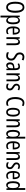

<svg xmlns="http://www.w3.org/2000/svg" viewBox="3334 -4134 1039 7748"><g transform="rotate(90 3854.0 -260.5)"><path d="M496.1 -357.9Q496.1 -281.2 483.9 -214.6Q471.7 -147.9 445.6 -97.4Q419.4 -46.9 377 -18.6Q334.5 9.8 273.9 9.8Q212.4 9.8 169.4 -19.3Q126.5 -48.3 100.3 -99.1Q74.2 -149.9 62.3 -216.8Q50.3 -283.7 50.3 -358.9Q50.3 -481 75.4 -562Q100.6 -643.1 150.4 -683.6Q200.2 -724.1 273.9 -724.1Q354 -724.1 402.8 -675.5Q451.7 -627 473.9 -543.9Q496.1 -460.9 496.1 -357.9ZM130.9 -357.9Q130.9 -260.7 147.2 -194.6Q163.6 -128.4 195.3 -94.7Q227.1 -61 272.9 -61Q319.8 -61 351.1 -94Q382.3 -127 398.2 -193.1Q414.1 -259.3 414.1 -357.9Q414.1 -504.9 378.9 -579.1Q343.8 -653.3 273.9 -653.3Q226.1 -653.3 194.3 -619.9Q162.6 -586.4 146.7 -520.8Q130.9 -455.1 130.9 -357.9Z M804.7 -545.9Q881.8 -545.9 921.6 -476.8Q961.4 -407.7 961.4 -269Q961.4 -179.7 943.6 -117.4Q925.8 -55.2 891.6 -22.7Q857.4 9.8 808.6 9.8Q781.2 9.8 757.8 -0.7Q734.4 -11.2 716.3 -30.5Q698.2 -49.8 686 -75.7H682.6Q683.6 -56.2 684.8 -38.1Q686 -20 686 -3.9V239.3H610.8V-536.1H671.9L681.2 -457.5H685.5Q699.2 -487.3 717 -506.8Q734.9 -526.4 756.8 -536.1Q778.8 -545.9 804.7 -545.9ZM788.6 -481Q754.4 -481 731.7 -459.5Q709 -438 697.5 -394.8Q686 -351.6 686 -286.1V-260.3Q686 -190.9 697.5 -145.5Q709 -100.1 732.2 -78.1Q755.4 -56.2 789.6 -56.2Q820.8 -56.2 842 -78.6Q863.3 -101.1 874 -147.9Q884.8 -194.8 884.8 -268.1Q884.8 -374 862.5 -427.5Q840.3 -481 788.6 -481Z M1215.8 -544.9Q1270.5 -544.9 1305.9 -513.2Q1341.3 -481.4 1358.6 -427.7Q1376 -374 1376 -308.1V-254.9H1120.6Q1121.6 -154.8 1151.6 -104.5Q1181.6 -54.2 1242.2 -54.2Q1271 -54.2 1298.8 -63Q1326.7 -71.8 1356.4 -91.3V-23.9Q1328.6 -6.8 1298.3 1.5Q1268.1 9.8 1233.9 9.8Q1167 9.8 1125.5 -26.1Q1084 -62 1065.2 -124.3Q1046.4 -186.5 1046.4 -265.1Q1046.4 -355 1065.4 -417.5Q1084.5 -480 1122.3 -512.5Q1160.2 -544.9 1215.8 -544.9ZM1215.8 -483.4Q1173.3 -483.4 1149.4 -442.1Q1125.5 -400.9 1121.6 -314.9H1305.7Q1305.7 -360.4 1296.1 -398.7Q1286.6 -437 1266.8 -460.2Q1247.1 -483.4 1215.8 -483.4Z M1674.8 -545.9Q1738.3 -545.9 1771 -501.5Q1803.7 -457 1803.7 -365.2V0H1728.5V-350.1Q1728.5 -415 1711.7 -447.3Q1694.8 -479.5 1658.7 -479.5Q1606 -479.5 1581.5 -432.6Q1557.1 -385.7 1557.1 -282.2V0H1481.9V-536.1H1542L1550.3 -458.5H1555.2Q1566.4 -485.4 1584 -504.9Q1601.6 -524.4 1624.5 -535.2Q1647.5 -545.9 1674.8 -545.9Z M2424.8 -194.8Q2424.8 -134.3 2401.6 -88.1Q2378.4 -42 2336.7 -16.1Q2294.9 9.8 2238.3 9.8Q2210.4 9.8 2184.6 6.6Q2158.7 3.4 2135.5 -3.4Q2112.3 -10.3 2091.3 -20.5V-101.1Q2124.5 -82.5 2163.3 -72.8Q2202.1 -63 2235.4 -63Q2271 -63 2295.4 -79.8Q2319.8 -96.7 2332.8 -125Q2345.7 -153.3 2345.7 -187.5Q2345.7 -223.6 2335 -248.3Q2324.2 -272.9 2299.8 -293Q2275.4 -313 2233.9 -334.5Q2202.6 -351.6 2177.2 -369.6Q2151.9 -387.7 2133.8 -410.4Q2115.7 -433.1 2106 -463.9Q2096.2 -494.6 2096.2 -537.1Q2095.2 -593.3 2118.4 -635.5Q2141.6 -677.7 2182.9 -701.2Q2224.1 -724.6 2277.3 -724.1Q2317.9 -724.1 2354.7 -714.1Q2391.6 -704.1 2418.5 -689.9L2393.1 -618.7Q2363.3 -634.8 2334.2 -642.8Q2305.2 -650.9 2278.8 -650.9Q2246.1 -650.9 2222.9 -636.7Q2199.7 -622.6 2187.3 -597.9Q2174.8 -573.2 2174.8 -540.5Q2174.8 -502.9 2185.8 -478.5Q2196.8 -454.1 2221.4 -435.1Q2246.1 -416 2286.6 -394Q2333 -369.6 2363.8 -341.6Q2394.5 -313.5 2409.7 -277.8Q2424.8 -242.2 2424.8 -194.8Z M2672.4 -545.9Q2746.6 -545.9 2778.3 -498.5Q2810.1 -451.2 2810.1 -361.3V0H2752.9L2741.7 -76.2H2739.7Q2727.1 -48.8 2709.5 -29.5Q2691.9 -10.3 2669.4 -0.2Q2647 9.8 2617.7 9.8Q2576.2 9.8 2549.8 -12.2Q2523.4 -34.2 2510.7 -70.1Q2498 -106 2498 -147.5Q2498 -227.1 2543.9 -271Q2589.8 -314.9 2674.3 -318.8L2735.4 -322.8V-359.4Q2735.4 -423.8 2717.8 -453.6Q2700.2 -483.4 2661.1 -483.4Q2638.7 -483.4 2614 -475.6Q2589.4 -467.8 2560.5 -450.7L2536.6 -507.3Q2566.9 -526.9 2601.3 -536.4Q2635.7 -545.9 2672.4 -545.9ZM2736.3 -267.6 2686.5 -264.2Q2629.9 -260.7 2602.3 -232.2Q2574.7 -203.6 2574.7 -149.4Q2574.7 -99.1 2592.8 -75.2Q2610.8 -51.3 2642.6 -51.3Q2687 -51.3 2711.7 -94.2Q2736.3 -137.2 2736.3 -212.9Z M3132.3 -545.9Q3195.8 -545.9 3228.5 -501.5Q3261.2 -457 3261.2 -365.2V0H3186V-350.1Q3186 -415 3169.2 -447.3Q3152.3 -479.5 3116.2 -479.5Q3063.5 -479.5 3039.1 -432.6Q3014.6 -385.7 3014.6 -282.2V0H2939.5V-536.1H2999.5L3007.8 -458.5H3012.7Q3023.9 -485.4 3041.5 -504.9Q3059.1 -524.4 3082 -535.2Q3105 -545.9 3132.3 -545.9Z M3628.4 -141.6Q3628.4 -93.3 3610.8 -59.3Q3593.3 -25.4 3559.8 -7.8Q3526.4 9.8 3478.5 9.8Q3441.4 9.8 3410.6 1Q3379.9 -7.8 3358.4 -20V-98.1Q3379.9 -80.6 3411.6 -69.1Q3443.4 -57.6 3476.1 -57.6Q3513.7 -57.6 3533.9 -79.1Q3554.2 -100.6 3554.2 -139.2Q3554.2 -162.1 3545.9 -179Q3537.6 -195.8 3519.3 -211.2Q3501 -226.6 3471.2 -243.7Q3438 -264.2 3412.4 -286.1Q3386.7 -308.1 3372.6 -336.7Q3358.4 -365.2 3358.4 -406.2Q3358.4 -468.8 3399.2 -507.3Q3439.9 -545.9 3506.8 -545.9Q3540.5 -545.9 3570.6 -537.4Q3600.6 -528.8 3627.4 -511.7L3599.1 -451.2Q3578.6 -465.3 3555.4 -473.6Q3532.2 -481.9 3507.8 -481.9Q3472.2 -481.9 3451.4 -461.9Q3430.7 -441.9 3430.7 -408.2Q3430.7 -385.7 3439 -369.6Q3447.3 -353.5 3466.3 -338.4Q3485.4 -323.2 3516.6 -304.2Q3549.8 -283.2 3575 -261.5Q3600.1 -239.7 3614.3 -211.4Q3628.4 -183.1 3628.4 -141.6Z M4137.2 -654.3Q4094.7 -654.3 4064.2 -630.4Q4033.7 -606.4 4014.4 -564.7Q3995.1 -522.9 3986.1 -469.5Q3977.1 -416 3977.1 -356.9Q3977.1 -265.1 3997.3 -198.7Q4017.6 -132.3 4054.7 -96.4Q4091.8 -60.5 4142.1 -60.5Q4172.4 -60.5 4199.2 -68.4Q4226.1 -76.2 4248.5 -87.4V-17.1Q4225.1 -3.4 4196.3 3.2Q4167.5 9.8 4133.3 9.8Q4060.5 9.8 4007.3 -34.2Q3954.1 -78.1 3925.3 -160.4Q3896.5 -242.7 3896.5 -357.9Q3896.5 -433.6 3910.9 -500Q3925.3 -566.4 3954.8 -617.2Q3984.4 -668 4029.3 -696.5Q4074.2 -725.1 4134.8 -725.1Q4169.9 -725.1 4202.4 -716.1Q4234.9 -707 4264.6 -689.9L4236.8 -624Q4214.4 -638.2 4189.5 -646.2Q4164.6 -654.3 4137.2 -654.3Z M4686.5 -268.6Q4686.5 -205.1 4675.8 -153.8Q4665 -102.5 4643.1 -65.9Q4621.1 -29.3 4587.4 -9.8Q4553.7 9.8 4507.8 9.8Q4463.9 9.8 4430.7 -9.8Q4397.5 -29.3 4375.5 -65.7Q4353.5 -102.1 4342.3 -153.6Q4331.1 -205.1 4331.1 -268.6Q4331.1 -357.4 4350.1 -419.2Q4369.1 -481 4408.7 -513.4Q4448.2 -545.9 4509.3 -545.9Q4566.4 -545.9 4606 -514.4Q4645.5 -482.9 4666 -421.1Q4686.5 -359.4 4686.5 -268.6ZM4407.7 -268.6Q4407.7 -198.7 4418.5 -151.4Q4429.2 -104 4451.9 -80.1Q4474.6 -56.2 4509.8 -56.2Q4544.4 -56.2 4566.7 -79.6Q4588.9 -103 4599.6 -150.1Q4610.4 -197.3 4610.4 -268.6Q4610.4 -338.4 4599.6 -385.5Q4588.9 -432.6 4566.7 -456.3Q4544.4 -480 4509.3 -480Q4455.6 -480 4431.6 -427Q4407.7 -374 4407.7 -268.6Z M4987.3 -545.9Q5050.8 -545.9 5083.5 -501.5Q5116.2 -457 5116.2 -365.2V0H5041V-350.1Q5041 -415 5024.2 -447.3Q5007.3 -479.5 4971.2 -479.5Q4918.5 -479.5 4894 -432.6Q4869.6 -385.7 4869.6 -282.2V0H4794.4V-536.1H4854.5L4862.8 -458.5H4867.7Q4878.9 -485.4 4896.5 -504.9Q4914.1 -524.4 4937 -535.2Q4960 -545.9 4987.3 -545.9Z M5378.4 9.8Q5301.8 9.8 5262 -60.8Q5222.2 -131.3 5222.2 -266.6Q5222.2 -400.9 5262.2 -473.4Q5302.2 -545.9 5376 -545.9Q5401.9 -545.9 5424.8 -535.9Q5447.8 -525.9 5466.1 -507.6Q5484.4 -489.3 5497.1 -463.4H5500.5Q5499.5 -485.8 5498.8 -503.7Q5498 -521.5 5498 -537.1V-759.8H5572.8V0H5512.7L5502.4 -72.3H5498Q5484.4 -46.9 5467 -28.3Q5449.7 -9.8 5428 0Q5406.2 9.8 5378.4 9.8ZM5395 -54.2Q5445.8 -54.2 5471.9 -101.6Q5498 -148.9 5498 -241.7V-278.3Q5498 -380.4 5472.9 -429.7Q5447.8 -479 5394 -479Q5345.2 -479 5322 -424.6Q5298.8 -370.1 5298.8 -266.6Q5298.8 -162.1 5322 -108.2Q5345.2 -54.2 5395 -54.2Z M5850.1 -544.9Q5904.8 -544.9 5940.2 -513.2Q5975.6 -481.4 5992.9 -427.7Q6010.3 -374 6010.3 -308.1V-254.9H5754.9Q5755.9 -154.8 5785.9 -104.5Q5815.9 -54.2 5876.5 -54.2Q5905.3 -54.2 5933.1 -63Q5960.9 -71.8 5990.7 -91.3V-23.9Q5962.9 -6.8 5932.6 1.5Q5902.3 9.8 5868.2 9.8Q5801.3 9.8 5759.8 -26.1Q5718.3 -62 5699.5 -124.3Q5680.7 -186.5 5680.7 -265.1Q5680.7 -355 5699.7 -417.5Q5718.8 -480 5756.6 -512.5Q5794.4 -544.9 5850.1 -544.9ZM5850.1 -483.4Q5807.6 -483.4 5783.7 -442.1Q5759.8 -400.9 5755.9 -314.9H5939.9Q5939.9 -360.4 5930.4 -398.7Q5920.9 -437 5901.1 -460.2Q5881.3 -483.4 5850.1 -483.4Z M6309.1 -545.9Q6372.6 -545.9 6405.3 -501.5Q6438 -457 6438 -365.2V0H6362.8V-350.1Q6362.8 -415 6345.9 -447.3Q6329.1 -479.5 6293 -479.5Q6240.2 -479.5 6215.8 -432.6Q6191.4 -385.7 6191.4 -282.2V0H6116.2V-536.1H6176.3L6184.6 -458.5H6189.5Q6200.7 -485.4 6218.3 -504.9Q6235.8 -524.4 6258.8 -535.2Q6281.7 -545.9 6309.1 -545.9Z M6805.2 -141.6Q6805.2 -93.3 6787.6 -59.3Q6770 -25.4 6736.6 -7.8Q6703.1 9.8 6655.3 9.8Q6618.2 9.8 6587.4 1Q6556.6 -7.8 6535.2 -20V-98.1Q6556.6 -80.6 6588.4 -69.1Q6620.1 -57.6 6652.8 -57.6Q6690.4 -57.6 6710.7 -79.1Q6731 -100.6 6731 -139.2Q6731 -162.1 6722.7 -179Q6714.4 -195.8 6696 -211.2Q6677.7 -226.6 6647.9 -243.7Q6614.7 -264.2 6589.1 -286.1Q6563.5 -308.1 6549.3 -336.7Q6535.2 -365.2 6535.2 -406.2Q6535.2 -468.8 6575.9 -507.3Q6616.7 -545.9 6683.6 -545.9Q6717.3 -545.9 6747.3 -537.4Q6777.3 -528.8 6804.2 -511.7L6775.9 -451.2Q6755.4 -465.3 6732.2 -473.6Q6709 -481.9 6684.6 -481.9Q6648.9 -481.9 6628.2 -461.9Q6607.4 -441.9 6607.4 -408.2Q6607.4 -385.7 6615.7 -369.6Q6624 -353.5 6643.1 -338.4Q6662.1 -323.2 6693.4 -304.2Q6726.6 -283.2 6751.7 -261.5Q6776.9 -239.7 6791 -211.4Q6805.2 -183.1 6805.2 -141.6Z M7050.3 -544.9Q7105 -544.9 7140.4 -513.2Q7175.8 -481.4 7193.1 -427.7Q7210.4 -374 7210.4 -308.1V-254.9H6955.1Q6956.1 -154.8 6986.1 -104.5Q7016.1 -54.2 7076.7 -54.2Q7105.5 -54.2 7133.3 -63Q7161.1 -71.8 7190.9 -91.3V-23.9Q7163.1 -6.8 7132.8 1.5Q7102.5 9.8 7068.4 9.8Q7001.5 9.8 6960 -26.1Q6918.5 -62 6899.7 -124.3Q6880.9 -186.5 6880.9 -265.1Q6880.9 -355 6899.9 -417.5Q6918.9 -480 6956.8 -512.5Q6994.6 -544.9 7050.3 -544.9ZM7050.3 -483.4Q7007.8 -483.4 6983.9 -442.1Q6960 -400.9 6956.1 -314.9H7140.1Q7140.1 -360.4 7130.6 -398.7Q7121.1 -437 7101.3 -460.2Q7081.5 -483.4 7050.3 -483.4Z M7449.7 9.8Q7373 9.8 7333.3 -60.8Q7293.5 -131.3 7293.5 -266.6Q7293.5 -400.9 7333.5 -473.4Q7373.5 -545.9 7447.3 -545.9Q7473.1 -545.9 7496.1 -535.9Q7519 -525.9 7537.4 -507.6Q7555.7 -489.3 7568.4 -463.4H7571.8Q7570.8 -485.8 7570.1 -503.7Q7569.3 -521.5 7569.3 -537.1V-759.8H7644V0H7584L7573.7 -72.3H7569.3Q7555.7 -46.9 7538.3 -28.3Q7521 -9.8 7499.3 0Q7477.5 9.8 7449.7 9.8ZM7466.3 -54.2Q7517.1 -54.2 7543.2 -101.6Q7569.3 -148.9 7569.3 -241.7V-278.3Q7569.3 -380.4 7544.2 -429.7Q7519 -479 7465.3 -479Q7416.5 -479 7393.3 -424.6Q7370.1 -370.1 7370.1 -266.6Q7370.1 -162.1 7393.3 -108.2Q7416.5 -54.2 7466.3 -54.2Z"/></g></svg>

Font: Open Sans Condensed
Style: Regular
Weight: 400
Width: 3
Designer: Monotype Design Team
Foundry: Monotype Imaging Inc.
Version: Version 3.000